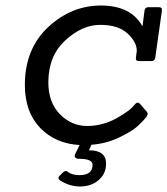

<svg xmlns="http://www.w3.org/2000/svg" viewBox="-20 -519 606 695"><path d="M196 133Q187 126 196 117L208 105Q217 97 224 102Q240 115 267 115Q315 115 315 78Q315 56 269 56Q245 56 252 39L268 6Q180 1 125 -56.5Q70 -114 70 -211Q70 -342 154 -420.5Q238 -499 345.5 -499Q453 -499 495 -425H496L503 -480Q505 -493 517 -493H555Q568 -493 566 -480L542 -310Q540 -298 528 -298H483Q470 -298 472 -310L474 -327Q475 -331 475 -336Q475 -367 441.5 -398Q408 -429 342.5 -429Q277 -429 216 -372.5Q155 -316 155 -221Q155 -148 197 -105.5Q239 -63 295 -63Q351 -63 401 -90.5Q451 -118 468 -141Q477 -152 486 -144L510 -116Q519 -107 509 -94.5Q499 -82 479.5 -63.5Q460 -45 412.5 -22Q365 1 311 5L302 25Q364 25 364 73Q364 110 337 133Q310 156 270 156Q230 156 196 133Z"/></svg>

Font: Sanchez
Style: Italic
Weight: 400
Designer: Daniel Hernández
Foundry: LatinoType
Version: Version 1.001